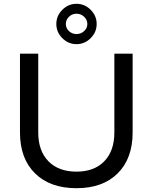

<svg xmlns="http://www.w3.org/2000/svg" viewBox="-20 -982 802 1009"><path d="M382 -80Q475 -80 528 -134.5Q581 -189 581 -286V-700H677V-286Q677 -149 598.5 -71Q520 7 382 7Q243 7 164 -71Q85 -149 85 -286V-700H181V-286Q181 -189 234.5 -134.5Q288 -80 382 -80ZM488 -856Q488 -813 456.5 -781.5Q425 -750 382 -750Q339 -750 307.5 -781.5Q276 -813 276 -856Q276 -899 307.5 -930.5Q339 -962 382 -962Q425 -962 456.5 -930.5Q488 -899 488 -856ZM326 -856Q326 -834 342.5 -818.5Q359 -803 382 -803Q405 -803 422 -818.5Q439 -834 439 -856Q439 -878 422 -894Q405 -910 382 -910Q359 -910 342.5 -894Q326 -878 326 -856Z"/></svg>

Font: Montserrat arm2
Style: Regular
Weight: 400
Designer: Julieta Ulanovsky
Foundry: Julieta Ulanovsky
Version: Version 6.000